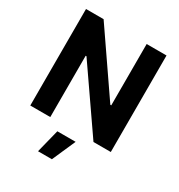

<svg xmlns="http://www.w3.org/2000/svg" viewBox="-213 -849 1136 1218"><g transform="rotate(30 354.5 -240.0)"><path d="M649.4 0H522.5L211.9 -449.2H206.1V0H59.6V-707H188.5L497.1 -257.8H503.9V-707H649.4ZM290 55.7H423.8L348.6 226.6H247.1Z"/></g></svg>

Font: WEMIX Pretendard
Style: Bold
Weight: 700
Designer: Base glyphs from Inter by Rasmus Andersson; Hangeul glyphs from Noto Sans CJK(Source Han Sans) by Jang Soo-young and Kan
Foundry: Kil Hyung-jin
Version: Version 1.000